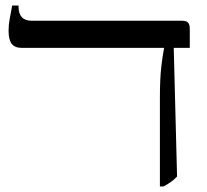

<svg xmlns="http://www.w3.org/2000/svg" viewBox="-20 -667 750 694"><path d="M558 7V-315Q558 -382 563 -425.5Q568 -469 573 -493V-494H58Q34 -494 22.5 -508.5Q11 -523 11 -556Q11 -577 14.5 -595.5Q18 -614 24 -647H47V-643Q47 -592 95 -592H638Q653 -592 659.5 -585.5Q666 -579 666 -562V-494H608L620 -29Q610 -18 598 -9.5Q586 -1 571 7Z"/></svg>

Font: Noto Serif Hebrew SemiCondensed
Style: Regular
Weight: 400
Width: 4
Designer: Monotype Design Team
Foundry: Monotype Imaging Inc.
Version: Version 2.004; ttfautohint (v1.8.4.7-5d5b)